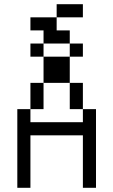

<svg xmlns="http://www.w3.org/2000/svg" viewBox="-20 -895 540 915"><path d="M375 -625V-687.5H312.5V-625H187.5Q187.5 -625 187.5 -500H125Q125 -500 125 -375H62.5Q62.5 -375 62.5 0H125Q125 0 125 -250H375Q375 -250 375 0H437.5Q437.5 0 437.5 -375H375V-312.5H125V-375H187.5Q187.5 -375 187.5 -500H312.5Q312.5 -500 312.5 -375H375Q375 -375 375 -500H312.5Q312.5 -500 312.5 -625ZM375 -812.5V-875H250V-812.5H125V-750H187.5V-687.5H125V-625H187.5V-687.5H312.5V-750H250V-812.5Z"/></svg>

Font: Unifont
Style: Regular
Weight: 500
Version: Version 13.0.05